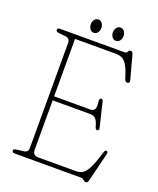

<svg xmlns="http://www.w3.org/2000/svg" viewBox="-152 -908 835 1013"><g transform="rotate(20 266.0 -401.0)"><path d="M35 -689.5Q35 -700 49 -700H412.5Q423.5 -700 426.5 -709.2Q429.5 -718.5 440.5 -718.5Q451 -718.5 454 -706L490 -573Q494.5 -555.5 481 -554Q468.5 -552.5 463.5 -568.5Q450 -613.5 437.2 -636.8Q424.5 -660 408.8 -668.5Q393 -677 369.5 -677H142V-354.5H345.5Q360.5 -354.5 368.2 -364.8Q376 -375 371.5 -406Q369 -425 378.5 -427.5Q388.5 -430 392 -415L424 -282Q428 -266.5 418 -264.5Q407.5 -262.5 403.5 -277.5Q394.5 -310.5 383 -321.2Q371.5 -332 351 -332H142V-55.5Q142 -23 173.5 -23H385Q407 -23 423 -33Q439 -43 454.2 -74Q469.5 -105 488.5 -168Q492 -180.5 500.5 -179Q510.5 -177.5 507 -162L466.5 1.5Q463.5 14 453 14Q445.5 14 438.5 7Q431.5 0 425 0H49Q35 0 35 -10.5Q35 -21.5 51.5 -23L91 -27.5Q115 -30 115 -56.5V-643.5Q115 -670 91 -672.5L51.5 -677Q35 -678.5 35 -689.5ZM223.5 -741Q210.5 -741 202 -752.2Q193.5 -763.5 193.5 -778.5Q193.5 -793.5 202 -804.5Q210.5 -815.5 223.5 -815.5Q236.5 -815.5 244.8 -804.5Q253 -793.5 253 -778.5Q253 -763.5 244.8 -752.2Q236.5 -741 223.5 -741ZM348 -741Q334.5 -741 326 -752.2Q317.5 -763.5 317.5 -778.5Q317.5 -793.5 326 -804.5Q334.5 -815.5 348 -815.5Q361 -815.5 369.2 -804.5Q377.5 -793.5 377.5 -778.5Q377.5 -763.5 369.2 -752.2Q361 -741 348 -741Z"/></g></svg>

Font: Fraunces 144pt S100 Thin
Style: Regular
Weight: 100
Version: Version 1.000; ttfautohint (v1.8.3)